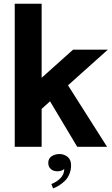

<svg xmlns="http://www.w3.org/2000/svg" viewBox="-20 -802 612 1049"><path d="M60.5 0V-781.7H207.5V-377L379.4 -530.8H569.3L351.6 -335.9L564.9 0H401.9L253.4 -248.5L207.5 -207V0ZM293.9 133.8Q271 133.8 257.3 121.3Q243.7 108.9 243.7 87.9Q243.7 64 262 51.8Q280.3 39.6 305.2 39.6Q329.6 39.6 348.9 54.7Q368.2 69.8 368.2 100.6Q368.2 127.4 358.6 149.9Q349.1 172.4 333.3 187.3Q317.4 202.1 302 211.7Q286.6 221.2 270 227.5L260.7 203.6Q288.6 192.9 309.8 171.9Q331.1 150.9 331.1 119.6Q327.6 126 316.9 129.9Q306.2 133.8 293.9 133.8Z"/></svg>

Font: Epilogue
Style: Bold
Weight: 700
Designer: Tyler Finck
Foundry: Etcetera Type Co
Version: Version 2.112